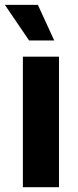

<svg xmlns="http://www.w3.org/2000/svg" viewBox="-35 -783 327 803"><path d="M60.7 0V-545.9H211.7V0ZM86.7 -613.7 -14.6 -762.7H123.4L191.8 -613.7Z"/></svg>

Font: Inter
Style: Regular
Weight: 400
Designer: Rasmus Andersson
Foundry: rsms
Version: Version 4.000;git-8c9346024